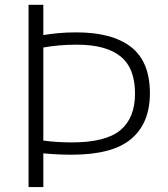

<svg xmlns="http://www.w3.org/2000/svg" viewBox="-20 -760 683 780"><path d="M96 0V-740.5H156V-617.5Q182.5 -622 215.2 -625.2Q248 -628.5 290.5 -628.5Q436 -628.5 512.5 -569Q589 -509.5 589 -381Q589 -260 513.2 -195.8Q437.5 -131.5 271.5 -131.5Q213.5 -131.5 156 -137V0ZM272 -181.5Q409 -181.5 468.8 -231Q528.5 -280.5 528.5 -380Q528.5 -483.5 469.5 -531Q410.5 -578.5 292.5 -578.5Q253 -578.5 219.8 -575.5Q186.5 -572.5 156 -567V-189Q210 -181.5 272 -181.5Z"/></svg>

Font: Encode Sans Semi Expanded Light
Style: Regular
Weight: 300
Width: 6
Designer: Multiple Designers
Foundry: Impallari Type
Version: Version 3.000; ttfautohint (v1.8.3) -l 8 -r 50 -G 200 -x 14 